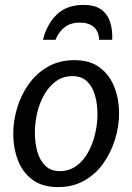

<svg xmlns="http://www.w3.org/2000/svg" viewBox="-20 -749 539 782"><path d="M216 13Q152 13 111.5 -17.5Q71 -48 52.5 -97.5Q34 -147 34 -204Q34 -257 50 -310Q66 -363 97.5 -407Q129 -451 175.5 -477.5Q222 -504 283 -504Q347 -504 387 -473.5Q427 -443 446 -393.5Q465 -344 465 -288Q465 -234 448.5 -181Q432 -128 401 -84Q370 -40 323.5 -13.5Q277 13 216 13ZM223 -52Q261 -52 290 -72.5Q319 -93 338 -127Q357 -161 367 -202Q377 -243 377 -283Q377 -325 367 -360.5Q357 -396 334.5 -417.5Q312 -439 275 -439Q237 -439 208.5 -418.5Q180 -398 160.5 -364Q141 -330 131.5 -289.5Q122 -249 122 -208Q122 -167 132 -131.5Q142 -96 164.5 -74Q187 -52 223 -52ZM155 -587Q171 -651 211.5 -690Q252 -729 321 -729Q365 -729 391 -711Q417 -693 428 -660.5Q439 -628 437 -587H384Q382 -622 361.5 -639.5Q341 -657 305 -657Q269 -657 244.5 -639Q220 -621 206 -587Z"/></svg>

Font: Rosario Medium
Style: Italic
Weight: 500
Italic angle: -8.05°
Version: Version 1.201